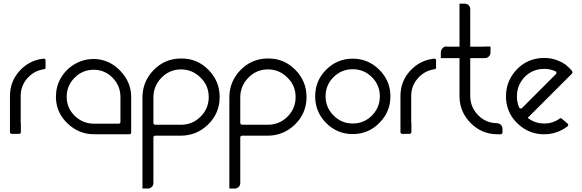

<svg xmlns="http://www.w3.org/2000/svg" viewBox="-20 -744 3225 1064"><path d="M95.7 -61.5Q95.7 -44.9 95.7 -11.7Q95.7 -7.8 92.8 -4.9Q89.8 -2 85.9 -2Q72.3 -2 44.9 -2Q41 -2 38.1 -4.9Q35.2 -7.8 35.2 -11.7Q35.2 -78.1 35.2 -211.9Q35.2 -293 88.9 -351.6Q143.6 -411.1 221.7 -418.9Q222.7 -418.9 223.6 -418.9Q226.6 -418.9 229.5 -417Q232.4 -414.1 232.4 -410.2Q232.4 -396.5 232.4 -369.1Q232.4 -366.2 230.5 -363.3Q227.5 -360.4 223.6 -360.4Q168.9 -352.5 131.8 -310.5Q94.7 -268.6 94.7 -211.9Q94.7 -200.2 94.7 -180.7Q94.7 -162.1 94.7 -141.6Q94.7 -111.3 94.7 -85.9Q94.7 -61.5 94.7 -61.5Q94.7 -61.5 95.7 -61.5Z M707 -206.1Q707 -140.6 707 -9.8Q707 -4.9 704.1 -2.9Q701.2 0 697.3 0Q631.8 0 501 0Q418 0 355.5 -58.6Q293 -117.2 290 -200.2Q290 -204.1 290 -208Q290 -262.7 315.4 -308.6Q343.8 -358.4 390.6 -386.7Q416 -402.3 445.3 -410.2Q470.7 -417 498 -417Q502.9 -417 506.8 -417Q588.9 -413.1 647.5 -350.6Q707 -288.1 707 -206.1ZM647.5 -68.4Q647.5 -114.3 647.5 -206.1Q647.5 -266.6 606.4 -310.5Q564.5 -355.5 503.9 -357.4Q501 -357.4 499 -357.4Q437.5 -357.4 393.6 -313.5Q349.6 -269.5 349.6 -208Q349.6 -205.1 349.6 -203.1Q351.6 -142.6 395.5 -100.6Q440.4 -58.6 501 -58.6Q546.9 -58.6 638.7 -58.6Q641.6 -58.6 644.5 -61.5Q647.5 -64.5 647.5 -68.4Z M981.4 -359.4Q918 -358.4 874 -312.5Q830.1 -266.6 830.1 -204.1Q830.1 -177.7 830.1 -127Q830.1 -105.5 830.1 -63.5Q830.1 -58.6 833 -55.7Q835.9 -52.7 840.8 -52.7Q887.7 -52.7 983.4 -52.7Q1046.9 -52.7 1091.8 -97.7Q1136.7 -142.6 1136.7 -206.1Q1136.7 -270.5 1090.8 -314.5Q1045.9 -359.4 982.4 -359.4Q981.4 -359.4 981.4 -359.4ZM1197.3 -204.1Q1196.3 -115.2 1132.8 -53.7Q1069.3 7.8 981.4 7.8Q933.6 7.8 839.8 7.8Q835.9 7.8 833 10.7Q830.1 12.7 830.1 17.6Q830.1 46.9 830.1 105.5Q830.1 153.3 830.1 247.1Q830.1 253.9 830.1 266.6Q830.1 267.6 830.1 268.6Q830.1 268.6 830.1 269.5Q830.1 282.2 822.3 291Q814.5 298.8 802.7 300.8Q792 300.8 769.5 300.8Q769.5 290 769.5 269.5Q769.5 137.7 769.5 -127Q769.5 -152.3 769.5 -204.1Q769.5 -292 831.1 -355.5Q892.6 -418.9 981.4 -419.9Q982.4 -419.9 983.4 -419.9Q1072.3 -420.9 1134.8 -357.4Q1197.3 -294.9 1197.3 -206.1Q1197.3 -205.1 1197.3 -204.1Z M1462.9 -359.4Q1399.4 -358.4 1355.5 -312.5Q1311.5 -266.6 1311.5 -204.1Q1311.5 -177.7 1311.5 -127Q1311.5 -105.5 1311.5 -63.5Q1311.5 -58.6 1314.5 -55.7Q1317.4 -52.7 1322.3 -52.7Q1369.1 -52.7 1464.8 -52.7Q1528.3 -52.7 1573.2 -97.7Q1618.2 -142.6 1618.2 -206.1Q1618.2 -270.5 1572.3 -314.5Q1527.3 -359.4 1463.9 -359.4Q1462.9 -359.4 1462.9 -359.4ZM1678.7 -204.1Q1677.7 -115.2 1614.3 -53.7Q1550.8 7.8 1462.9 7.8Q1415 7.8 1321.3 7.8Q1317.4 7.8 1314.5 10.7Q1311.5 12.7 1311.5 17.6Q1311.5 46.9 1311.5 105.5Q1311.5 153.3 1311.5 247.1Q1311.5 253.9 1311.5 266.6Q1311.5 267.6 1311.5 268.6Q1311.5 268.6 1311.5 269.5Q1311.5 282.2 1303.7 291Q1295.9 298.8 1284.2 300.8Q1273.4 300.8 1251 300.8Q1251 290 1251 269.5Q1251 137.7 1251 -127Q1251 -152.3 1251 -204.1Q1251 -292 1312.5 -355.5Q1374 -418.9 1462.9 -419.9Q1463.9 -419.9 1464.8 -419.9Q1553.7 -420.9 1616.2 -357.4Q1678.7 -294.9 1678.7 -206.1Q1678.7 -205.1 1678.7 -204.1Z M1934.6 -1Q1848.6 -1 1787.1 -62.5Q1726.6 -124 1726.6 -210Q1726.6 -296.9 1787.1 -357.4Q1848.6 -418.9 1934.6 -418.9Q2020.5 -418.9 2082 -357.4Q2143.6 -295.9 2143.6 -210Q2143.6 -124 2082 -62.5Q2021.5 -1 1934.6 -1ZM1934.6 -360.4Q1872.1 -360.4 1828.1 -316.4Q1784.2 -272.5 1784.2 -210Q1784.2 -148.4 1829.1 -103.5Q1873 -59.6 1934.6 -59.6Q1997.1 -59.6 2041 -103.5Q2085 -148.4 2085 -210Q2085 -272.5 2041 -316.4Q1997.1 -360.4 1934.6 -360.4Z M2259.8 -61.5Q2259.8 -44.9 2259.8 -11.7Q2259.8 -7.8 2256.8 -4.9Q2253.9 -2 2250 -2Q2236.3 -2 2209 -2Q2205.1 -2 2202.1 -4.9Q2199.2 -7.8 2199.2 -11.7Q2199.2 -78.1 2199.2 -211.9Q2199.2 -293 2252.9 -351.6Q2307.6 -411.1 2385.7 -418.9Q2386.7 -418.9 2387.7 -418.9Q2390.6 -418.9 2393.6 -417Q2396.5 -414.1 2396.5 -410.2Q2396.5 -396.5 2396.5 -369.1Q2396.5 -366.2 2394.5 -363.3Q2391.6 -360.4 2387.7 -360.4Q2333 -352.5 2295.9 -310.5Q2258.8 -268.6 2258.8 -211.9Q2258.8 -200.2 2258.8 -180.7Q2258.8 -162.1 2258.8 -141.6Q2258.8 -111.3 2258.8 -85.9Q2258.8 -61.5 2258.8 -61.5Q2258.8 -61.5 2259.8 -61.5Z M2764.6 -30.3Q2764.6 -23.4 2764.6 -9.8Q2764.6 -5.9 2761.7 -2.9Q2758.8 0 2754.9 0Q2748 0 2734.4 0Q2649.4 -1 2588.9 -61.5Q2528.3 -122.1 2526.4 -207Q2526.4 -279.3 2526.4 -421.9Q2502.9 -421.9 2454.1 -421.9Q2452.1 -421.9 2448.2 -421.9Q2440.4 -421.9 2431.6 -421.9Q2422.9 -421.9 2422.9 -421.9Q2422.9 -432.6 2422.9 -452.1Q2422.9 -461.9 2427.7 -470.7Q2433.6 -480.5 2442.4 -484.4Q2447.3 -486.3 2452.1 -486.3Q2457 -486.3 2460.9 -485.4Q2482.4 -485.4 2526.4 -485.4Q2526.4 -554.7 2526.4 -693.4Q2545.9 -693.4 2585.9 -693.4Q2585.9 -624 2585.9 -485.4Q2610.4 -485.4 2660.2 -485.4Q2661.1 -485.4 2663.1 -486.3Q2665 -486.3 2667 -486.3Q2672.9 -486.3 2685.5 -486.3Q2698.2 -486.3 2698.2 -486.3Q2698.2 -479.5 2698.2 -470.7Q2698.2 -460.9 2698.2 -454.1Q2698.2 -440.4 2689.5 -431.6Q2679.7 -421.9 2667 -421.9Q2639.6 -421.9 2585.9 -421.9Q2585.9 -388.7 2585.9 -323.2Q2585.9 -319.3 2585.9 -312.5Q2585.9 -312.5 2585.9 -312.5Q2585.9 -312.5 2585.9 -311.5Q2585.9 -277.3 2585.9 -208Q2587.9 -147.5 2630.9 -104.5Q2673.8 -61.5 2734.4 -61.5Q2747.1 -60.5 2755.9 -51.8Q2764.6 -43 2764.6 -30.3ZM2585.9 -693.4Q2585.9 -680.7 2577.1 -671.9Q2568.4 -663.1 2555.7 -663.1Q2543.9 -663.1 2536.1 -670.9Q2527.3 -678.7 2526.4 -690.4Q2526.4 -701.2 2526.4 -723.6Q2536.1 -723.6 2555.7 -723.6Q2568.4 -723.6 2577.1 -714.8Q2585.9 -706.1 2585.9 -693.4Z M3150.4 -349.6Q3152.3 -346.7 3152.3 -342.8Q3152.3 -342.8 3152.3 -341.8Q3152.3 -338.9 3150.4 -336.9Q3068.4 -254.9 2904.3 -90.8Q2943.4 -60.5 2993.2 -59.6Q3042 -58.6 3082 -86.9Q3085 -88.9 3087.9 -88.9Q3090.8 -88.9 3093.8 -85.9Q3094.7 -85 3094.7 -85Q3095.7 -84 3095.7 -84Q3104.5 -77.1 3111.3 -71.3Q3117.2 -66.4 3126 -58.6Q3128.9 -56.6 3128.9 -51.8Q3128.9 -46.9 3125 -43.9Q3067.4 0 2995.1 0Q2992.2 0 2989.3 0Q2912.1 -2 2854.5 -53.7Q2791 -109.4 2784.2 -195.3Q2784.2 -204.1 2784.2 -212.9Q2784.2 -287.1 2832 -345.7Q2884.8 -410.2 2965.8 -420.9Q2981.4 -422.9 2996.1 -422.9Q3059.6 -422.9 3114.3 -385.7Q3114.3 -385.7 3120.1 -380.9Q3127 -375 3133.8 -368.2Q3140.6 -362.3 3145.5 -356.4Q3150.4 -349.6 3150.4 -349.6ZM2857.4 -147.5Q2860.4 -143.6 2865.2 -142.6Q2866.2 -142.6 2867.2 -142.6Q2870.1 -142.6 2873 -145.5Q2935.5 -208 3060.5 -333Q3063.5 -335.9 3063.5 -339.8Q3064.5 -340.8 3063.5 -341.8Q3063.5 -346.7 3058.6 -348.6Q3028.3 -362.3 2997.1 -362.3Q2981.4 -362.3 2964.8 -359.4Q2916 -349.6 2881.8 -311.5Q2851.6 -276.4 2845.7 -231.4Q2844.7 -220.7 2844.7 -210.9Q2843.8 -177.7 2857.4 -147.5Z"/></svg>

Font: Citrica
Style: Regular
Weight: 400
Designer: Mario Otalvaro
Version: Version 1.0